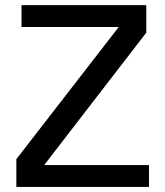

<svg xmlns="http://www.w3.org/2000/svg" viewBox="-20 -742 655 762"><path d="M571.3 0V-86.9H155.3L560.5 -612.3V-721.7H65.4V-634.8H451.2L44.9 -110.4V0Z"/></svg>

Font: FreeUniversal
Style: Regular
Weight: 400
Version: Version 1.001